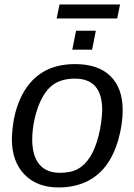

<svg xmlns="http://www.w3.org/2000/svg" viewBox="-20 -822 596 852"><path d="M524.4 -333.5Q524.4 -270 504.9 -201.7Q485.4 -133.3 449.2 -85.4Q412.6 -38.1 359.9 -14.2Q307.1 9.8 239.7 9.8Q144 9.8 88.4 -47.9Q32.7 -105.5 32.7 -204.6Q35.2 -305.7 68.8 -381.3Q103 -458.5 163.6 -498Q224.1 -537.6 313.5 -537.6Q416 -537.6 470.2 -484.1Q524.4 -430.7 524.4 -333.5ZM433.6 -333.5Q433.6 -473.1 312.5 -473.1Q246.6 -473.1 207 -439.5Q180.7 -417 161.9 -377.7Q143.1 -338.4 133.1 -292.2Q123 -246.1 123 -203.1Q123 -130.9 154.3 -93Q185.5 -55.2 245.1 -55.2Q295.4 -55.2 325.9 -72.3Q356.4 -89.4 379.4 -125Q402.3 -161.1 416.7 -216.6Q431.2 -272 433.6 -333.5ZM405.3 -685.5 388.7 -601.6H300.8L317.4 -685.5ZM512.7 -802.2 500 -740.2H231.4L244.1 -802.2Z"/></svg>

Font: Arimo
Style: Italic
Weight: 400
Italic angle: -12°
Designer: Steve Matteson
Foundry: Monotype Imaging Inc.
Version: Version 1.33